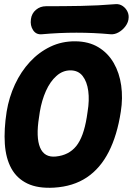

<svg xmlns="http://www.w3.org/2000/svg" viewBox="-20 -885 640 925"><path d="M562 -347Q544.6 -233.2 503.8 -153.3Q463 -73.4 397.8 -30Q332.6 13.4 240.6 19Q162.6 23.6 111.9 -0.8Q61.2 -25.2 34.6 -73.7Q8 -122.2 3.3 -191.6Q-1.4 -261 12 -347Q23.4 -416.6 52.1 -478.3Q80.8 -540 124 -586.7Q167.2 -633.4 222.5 -660Q277.8 -686.6 343 -686Q407.6 -685.4 453.9 -657.5Q500.2 -629.6 527.8 -581.7Q555.4 -533.8 563.9 -473.1Q572.4 -412.4 562 -347ZM168 -320Q152.6 -223.6 173 -174.4Q193.4 -125.2 249.4 -131Q311.6 -137.2 347.1 -181Q382.6 -224.8 398 -320L402 -347Q411.2 -401.8 405.2 -446.8Q399.2 -491.8 378.1 -518.9Q357 -546 319.2 -546Q281.8 -546 251.6 -518.9Q221.4 -491.8 201.3 -446.8Q181.2 -401.8 172 -347ZM599 -792Q596.2 -773.6 582.8 -756.4Q569.4 -739.2 550.6 -728.8Q531.8 -718.4 512.8 -720Q349 -735 182.2 -720Q154 -717.2 139.3 -739.9Q124.6 -762.6 129 -792V-793Q132.8 -820.6 153.3 -837.8Q173.8 -855 201.4 -855Q285.4 -855 369 -856.5Q452.6 -858 536.4 -865Q555.4 -866.6 570.8 -856.2Q586.2 -845.8 594.2 -828.9Q602.2 -812 599 -793Z"/></svg>

Font: Winky Sans
Style: Italic
Weight: 400
Italic angle: -8.97852°
Designer: Simon Atzbach
Foundry: typofactur
Version: Version 1.205